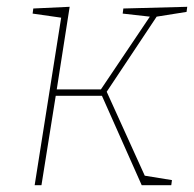

<svg xmlns="http://www.w3.org/2000/svg" viewBox="-20 -545 572 565"><path d="M529 -510 441 -496 294 -275 406 -28 486 -15 484 0H397L280 -263H144L102 0H82L160 -493L76 -505L78 -520L185 -525L147 -282H277L421 -496L341 -505L343 -520L531 -525Z"/></svg>

Font: Bitter Pro Thin
Style: Italic
Weight: 250
Italic angle: -9°
Designer: Sol Matas, and Bitter project Authors
Foundry: Sol Matas
Version: Version 1.010